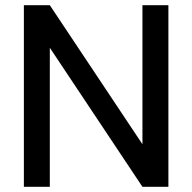

<svg xmlns="http://www.w3.org/2000/svg" viewBox="-20 -720 741 740"><path d="M72 0V-700H172L529 -164V-700H629V0H529L172 -536V0Z"/></svg>

Font: DM Sans 20pt Medium
Style: Regular
Weight: 500
Version: Version 4.004;gftools[0.9.30]